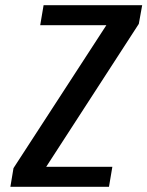

<svg xmlns="http://www.w3.org/2000/svg" viewBox="-20 -720 568 740"><path d="M20 0 32 -72 390 -623H135L148 -700H528L515 -628L158 -77H413L400 0Z"/></svg>

Font: Cuprum SemiBold
Style: Italic
Weight: 600
Italic angle: -10°
Version: Version 3.000